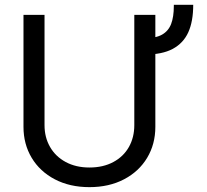

<svg xmlns="http://www.w3.org/2000/svg" viewBox="-20 -769 866 802"><path d="M584 -541V-609.4Q630.9 -609.4 657.2 -624.5Q683.6 -639.6 694.8 -668.9Q706.1 -698.2 706.1 -744.1V-749H787.1Q787.1 -679.7 766.6 -634.3Q746.1 -588.9 701.7 -564.9Q657.2 -541 584 -541ZM628.9 -707V-239.3Q628.9 -167 594.7 -109.9Q560.5 -52.7 498 -20Q435.5 12.7 353.5 12.7Q271.5 12.7 209 -20Q146.5 -52.7 112.3 -109.9Q78.1 -167 78.1 -239.3V-707H166V-246.1Q166 -195.3 189 -155.3Q211.9 -115.2 254.4 -92.3Q296.9 -69.3 353.5 -69.3Q411.1 -69.3 453.6 -92.3Q496.1 -115.2 518.6 -155.3Q541 -195.3 541 -246.1V-707Z"/></svg>

Font: Pretendard GOV Variable
Style: Regular
Weight: 400
Designer: Base glyphs from Inter by Rasmus Andersson; Hangul glyphs from Noto Sans CJK(Source Han Sans) by Jang Soo-young and Kang
Foundry: Kil Hyung-jin
Version: Version 1.307;Glyphs 3.2 (3192)